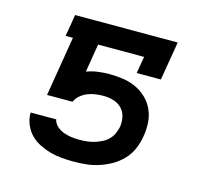

<svg xmlns="http://www.w3.org/2000/svg" viewBox="-83 -613 765 714"><g transform="rotate(15 300.0 -256.0)"><path d="M257 8Q234 8 211 6Q188 4 166.5 -2Q145 -8 125 -18Q105 -28 90 -43Q75 -58 66 -78Q57 -98 56 -121V-127H155V-124Q160 -109 171.5 -99.5Q183 -90 197 -85Q211 -80 226 -78Q241 -76 257 -76Q271 -76 285.5 -77.5Q300 -79 313.5 -83Q327 -87 340.5 -93.5Q354 -100 365 -110.5Q376 -121 382 -134.5Q388 -148 391 -162Q394 -182 389.5 -201Q385 -220 372 -233Q359 -246 340.5 -251.5Q322 -257 302 -257Q287 -257 272.5 -255Q258 -253 243 -247.5Q228 -242 215 -231Q202 -220 196 -206H98L136 -436H108L122 -520H517L492 -371H399L410 -436H233L215 -327Q236 -335 258.5 -338Q281 -341 302 -341Q330 -341 356.5 -337Q383 -333 406 -322Q429 -311 447 -293.5Q465 -276 475.5 -252.5Q486 -229 487.5 -202.5Q489 -176 484 -148Q480 -124 470 -100.5Q460 -77 442 -58Q424 -39 401.5 -26Q379 -13 354.5 -5Q330 3 305.5 5.5Q281 8 257 8Z"/></g></svg>

Font: Iosevka Etoile Medium
Style: Italic
Weight: 500
Italic angle: -9°
Designer: Belleve Invis
Foundry: Belleve Invis
Version: Version 22.1.2; ttfautohint (v1.8.4)